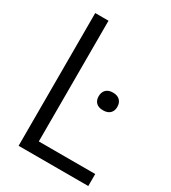

<svg xmlns="http://www.w3.org/2000/svg" viewBox="-181 -833 826 927"><g transform="rotate(30 231.5 -370.0)"><path d="M72.5 0V-740H146.5V-67H461V0ZM339.5 -352Q314 -352 300.8 -365Q287.5 -378 287.5 -400.5Q287.5 -423.5 300.8 -437Q314 -450.5 339.5 -450.5Q364.5 -450.5 378 -437Q391.5 -423.5 391.5 -400.5Q391.5 -378 378 -365Q364.5 -352 339.5 -352Z"/></g></svg>

Font: Encode Sans Condensed
Style: Regular
Weight: 400
Width: 3
Designer: Multiple Designers
Foundry: Impallari Type
Version: Version 3.000; ttfautohint (v1.8.3) -l 8 -r 50 -G 200 -x 14 